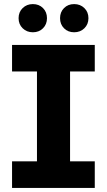

<svg xmlns="http://www.w3.org/2000/svg" viewBox="-20 -920 523 940"><path d="M323 -570V-130H444V0H39V-130H161V-570H39V-700H444V-570ZM71 -831Q71 -861 91 -880.5Q111 -900 141 -900Q171 -900 190.5 -880.5Q210 -861 210 -831Q210 -801 190.5 -781.5Q171 -762 141 -762Q111 -762 91 -781.5Q71 -801 71 -831ZM274 -831Q274 -861 293.5 -880.5Q313 -900 343 -900Q373 -900 393 -880.5Q413 -861 413 -831Q413 -801 393 -781.5Q373 -762 343 -762Q313 -762 293.5 -781.5Q274 -801 274 -831Z"/></svg>

Font: Montserrat Alternates
Style: Bold
Weight: 700
Designer: Julieta Ulanovsky
Foundry: Julieta Ulanovsky
Version: Version 7.200